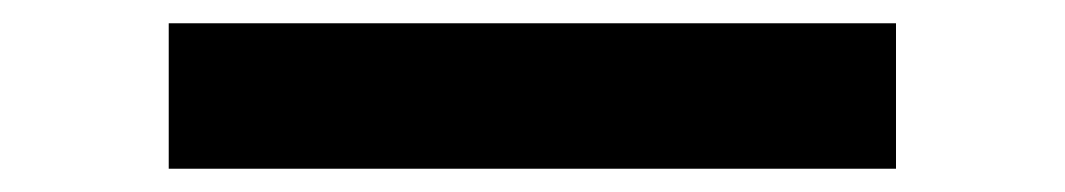

<svg xmlns="http://www.w3.org/2000/svg" viewBox="-20 -395 915 165"><path d="M125 -375H750V-250H125Z"/></svg>

Font: Dogica Pixel
Style: Bold
Weight: 700
Designer: Roberto Mocci
Version: Version 001.000